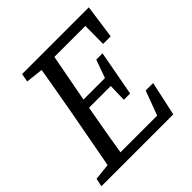

<svg xmlns="http://www.w3.org/2000/svg" viewBox="-178 -810 950 950"><g transform="rotate(-45 296.5 -335.0)"><path d="M0 0 9 -43 129 -56H136L128 0ZM86 0 153 -360Q167 -437 180.5 -515Q194 -593 207 -670H298L230 -310Q216 -233 202.5 -155Q189 -77 177 0ZM107 -626 115 -670H248L239 -613H226ZM133 0 141 -52H483L424 -3L490 -180H542L503 0ZM191 -318 199 -366H423L416 -318ZM244 -617 253 -670H582L557 -492H504L505 -664L537 -617ZM381 -224 384 -334 387 -355 425 -461H469L425 -224Z"/></g></svg>

Font: Source Serif 4 18pt
Style: Italic
Weight: 400
Italic angle: -12°
Designer: Frank Grießhammer
Foundry: Adobe Systems Incorporated
Version: Version 4.004;hotconv 1.0.116;makeotfexe 2.5.65601